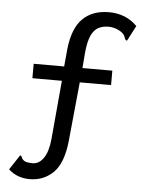

<svg xmlns="http://www.w3.org/2000/svg" viewBox="-58 -720 715 941"><g transform="rotate(5 300.0 -249.5)"><path d="M123 175Q62 175 19 136L67 63Q74 64 76.5 72.5Q79 81 90 88.5Q101 96 131 96Q163 96 185 64Q207 32 213 -30L239 -319H94V-390H244L252 -476Q263 -579 311 -626.5Q359 -674 440 -674Q524 -674 579 -618L540 -543Q531 -543 528 -555Q523 -576 497 -589.5Q471 -603 444 -603Q416 -603 394.5 -592Q373 -581 359 -551Q345 -521 340 -465L334 -390H481V-319H327L298 -25Q286 84 238.5 129.5Q191 175 123 175Z"/></g></svg>

Font: Inconsolata Expanded Medium
Style: Regular
Weight: 500
Width: 7
Monospace: yes
Designer: Raph Levien, Cyreal, Brenton Simpson
Foundry: Raph Levien, Cyreal, Google
Version: Version 3.001; ttfautohint (v1.8.2.53-6de2)